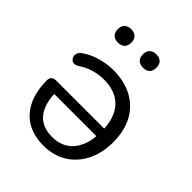

<svg xmlns="http://www.w3.org/2000/svg" viewBox="-199 -815 940 940"><g transform="rotate(45 271.0 -345.5)"><path d="M261.6 8.9Q193.8 8.9 145.7 -19.3Q97.6 -47.5 72.2 -101.6Q46.8 -155.8 46.8 -231.2Q46.8 -245.5 55.8 -253.2Q64.9 -260.8 81 -260.8H430.1V-207.4H99.8L119.3 -221.3Q119.7 -166.8 135.4 -128.9Q151.1 -91 182.4 -71.1Q213.7 -51.1 260.7 -51.1Q308.5 -51.1 342.6 -73.3Q376.7 -95.4 394.9 -137Q413.1 -178.6 413.1 -235.6V-242.1Q413.1 -333.5 368.8 -381.8Q324.4 -430 242 -430Q209 -430 174.7 -420.6Q140.3 -411.1 108.2 -389.4Q94 -380.6 83.1 -381.3Q72.1 -382 65.3 -388.8Q58.4 -395.6 56.4 -405.8Q54.4 -416.1 58.8 -426.6Q63.1 -437 74.8 -444.9Q108.2 -469.5 153.7 -482.4Q199.2 -495.3 241.9 -495.3Q319 -495.3 375.1 -464.8Q431.1 -434.3 461.2 -378.4Q491.3 -322.5 491.3 -245Q491.3 -168.9 462.2 -111.7Q433 -54.5 381.5 -22.8Q329.9 8.9 261.6 8.9ZM336.6 -605.7Q314 -605.7 301.7 -617.7Q289.4 -629.8 289.4 -652.3Q289.4 -674.5 301.7 -686.5Q314 -698.5 336.6 -698.5Q358.7 -698.5 370.7 -686.5Q382.7 -674.5 382.7 -652.3Q382.7 -629.8 370.9 -617.7Q359.2 -605.7 336.6 -605.7ZM162.4 -605.7Q140.3 -605.7 127.8 -617.7Q115.3 -629.8 115.3 -652.3Q115.3 -674.5 127.8 -686.5Q140.3 -698.5 162.4 -698.5Q185 -698.5 197 -686.5Q209 -674.5 209 -652.3Q209 -629.8 197 -617.7Q185 -605.7 162.4 -605.7Z"/></g></svg>

Font: Nunito ExtraLight
Style: Regular
Weight: 200
Designer: Vernon Adams
Foundry: Vernon Adams
Version: Version 3.602